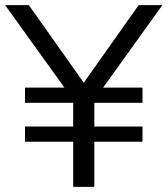

<svg xmlns="http://www.w3.org/2000/svg" viewBox="-25 -725 650 745"><path d="M605 -705 375 -385H528V-326H341V-234H528V-175H341V0H259V-175H72V-234H259V-326H72V-385H225L-5 -705H87L300 -404L513 -705Z"/></svg>

Font: wassup Sans
Style: Regular
Weight: 400
Version: Version 2.001